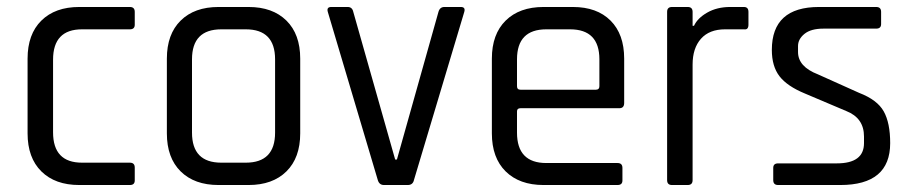

<svg xmlns="http://www.w3.org/2000/svg" viewBox="-20 -530 2618 550"><path d="M366 -50V-13Q366 0 352 0H207Q138 0 98.5 -39Q59 -78 59 -148V-362Q59 -432 98.5 -471Q138 -510 207 -510H352Q366 -510 366 -496V-459Q366 -446 352 -446H215Q132 -446 132 -359V-151Q132 -64 215 -64H352Q366 -64 366 -50Z M692 0H606Q537 0 497.5 -39Q458 -78 458 -148V-362Q458 -432 497.5 -471Q537 -510 606 -510H692Q761 -510 800.5 -471Q840 -432 840 -362V-148Q840 -78 800.5 -39Q761 0 692 0ZM614 -64H684Q768 -64 768 -150V-360Q768 -446 684 -446H614Q530 -446 530 -360V-150Q530 -64 614 -64Z M929 -510H976Q989 -510 992 -496L1112 -73H1117L1236 -496Q1240 -510 1253 -510H1300Q1314 -510 1310 -496L1166 -15Q1163 0 1148 0H1080Q1066 0 1062 -15L919 -496Q915 -510 929 -510Z M1749 0H1537Q1468 0 1428.5 -39Q1389 -78 1389 -148V-362Q1389 -432 1428.5 -471Q1468 -510 1537 -510H1621Q1690 -510 1729 -471Q1768 -432 1768 -362V-235Q1768 -220 1754 -220H1471Q1461 -220 1461 -211V-150Q1461 -63 1545 -63H1749Q1763 -63 1763 -49V-13Q1763 0 1749 0ZM1471 -273H1687Q1697 -273 1697 -283V-360Q1697 -446 1613 -446H1545Q1461 -446 1461 -360V-283Q1461 -273 1471 -273Z M1950 0H1905Q1891 0 1891 -14V-496Q1891 -510 1905 -510H1950Q1964 -510 1964 -496V-456H1968Q1978 -478 2006 -494Q2034 -510 2072 -510H2111Q2124 -510 2124 -496V-459Q2124 -452 2121 -448.5Q2118 -445 2111 -446H2057Q2012 -446 1988 -419Q1964 -392 1964 -345V-14Q1964 0 1950 0Z M2387 0H2209Q2195 0 2195 -14V-49Q2195 -62 2209 -62H2377Q2455 -62 2455 -120V-139Q2455 -192 2404 -212L2286 -262Q2235 -283 2213 -311.5Q2191 -340 2191 -387Q2191 -510 2326 -510H2490Q2504 -510 2504 -496V-461Q2504 -448 2490 -448H2339Q2303 -448 2284.5 -433Q2266 -418 2266 -398V-381Q2266 -339 2323 -317L2441 -264Q2493 -244 2511.5 -211Q2530 -178 2530 -120Q2530 0 2387 0Z"/></svg>

Font: Rajdhani Medium
Style: Regular
Weight: 500
Designer: Satya Rajpurohit, Jyotish Sonowal
Foundry: Indian Type Foundry
Version: Version 1.201 February 1, 2022